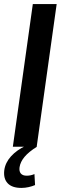

<svg xmlns="http://www.w3.org/2000/svg" viewBox="-36 -720 303 942"><path d="M242 -700 144 0H27L125 -700ZM69 202Q23 202 1.5 179Q-20 156 -15 115Q-10 78 18 47Q46 16 91 -5L145 0Q105 25 84.5 49.5Q64 74 60 100Q57 120 66 131Q75 142 95 142Q115 142 133 134L136 188Q122 194 104.5 198Q87 202 69 202Z"/></svg>

Font: Pathway Extreme Condensed SemiBold
Style: Italic
Weight: 600
Width: 3
Italic angle: -8°
Version: Version 1.001;gftools[0.9.26]